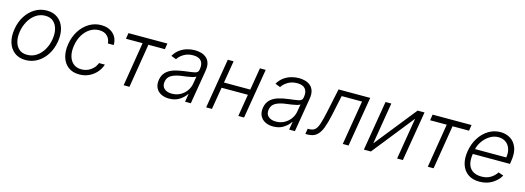

<svg xmlns="http://www.w3.org/2000/svg" viewBox="-3 -1285 5550 2030"><g transform="rotate(15 2772.0 -270.5)"><path d="M252.8 11.4Q181.1 11.4 132.3 -25Q83.5 -61.4 63 -126.1Q42.6 -190.7 56.5 -275.2Q70 -357.6 110.3 -420.1Q150.6 -482.6 209.5 -517.8Q268.5 -552.9 337.7 -552.9Q409.8 -552.9 458.6 -516.3Q507.5 -479.8 527.9 -415.1Q548.3 -350.5 534.4 -265.6Q521 -183.9 480.6 -121.4Q440.3 -58.9 381.4 -23.8Q322.4 11.4 252.8 11.4ZM253.9 -46.5Q311.8 -46.5 357.6 -77.6Q403.4 -108.7 433.2 -160.7Q463.1 -212.7 473 -275.2Q483 -335.2 471.1 -385.1Q459.2 -435 425.8 -465.2Q392.4 -495.4 337 -495.4Q279.5 -495.4 233.7 -464Q187.9 -432.5 158 -380.3Q128.2 -328.1 117.9 -265.6Q108 -206 119.7 -156.1Q131.4 -106.2 165 -76.3Q198.5 -46.5 253.9 -46.5Z M840.6 11.4Q766.7 11.4 718.8 -25.2Q670.8 -61.8 651.8 -125.5Q632.8 -189.3 646.3 -270.2Q659.8 -352.6 700.6 -416.4Q741.5 -480.1 801.7 -516.5Q861.9 -552.9 933.2 -552.9Q1015.3 -552.9 1065.2 -506.2Q1115.1 -459.5 1113.6 -383.5H1049.7Q1047.2 -430.8 1015.6 -463.1Q984 -495.4 925.8 -495.4Q872.9 -495.4 827.8 -467.2Q782.7 -438.9 751.6 -388.7Q720.5 -338.4 709.9 -272.4Q698.5 -206 712 -155Q725.5 -104 760.5 -75.3Q795.5 -46.5 849.1 -46.5Q903.8 -46.5 948.5 -76.9Q993.3 -107.2 1013.1 -159.1H1077.1Q1061.1 -109.7 1026.8 -71.2Q992.5 -32.7 945 -10.7Q897.4 11.4 840.6 11.4Z M1221.2 -481.2 1231.5 -545.5H1657.7L1647.4 -481.2H1467L1388.5 0H1324.9L1403.4 -481.2Z M1822.8 12.4Q1773.4 12.4 1735.8 -6.9Q1698.2 -26.3 1679.9 -63Q1661.6 -99.8 1669.7 -152.3Q1679 -206.3 1711.1 -238.1Q1743.3 -269.9 1793.3 -286.2Q1843.4 -302.6 1906.2 -310Q1975.9 -318.5 2014 -325.6Q2052.2 -332.7 2057.5 -363.3L2059.7 -376.1Q2068.9 -431.8 2042.6 -464Q2016.3 -496.1 1954.5 -496.1Q1895.6 -496.1 1852.5 -470Q1809.3 -443.9 1788.4 -409.1L1732.2 -430.8Q1757.8 -475.5 1795.1 -502.3Q1832.4 -529.1 1875 -541Q1917.6 -552.9 1959.2 -552.9Q1990.4 -552.9 2022.9 -544.7Q2055.4 -536.6 2081.1 -516.5Q2106.9 -496.4 2119.1 -460.9Q2131.4 -425.4 2122.2 -370.4L2060.4 0H1997.2L2011.7 -86.3H2007.8Q1985.1 -50.1 1938 -18.8Q1891 12.4 1822.8 12.4ZM1838.8 -45.5Q1889.2 -45.5 1930.2 -67.6Q1971.2 -89.8 1997.9 -127.1Q2024.5 -164.4 2031.6 -209.2L2044.7 -288Q2034.1 -279.1 2007.5 -272.5Q1980.8 -266 1950.5 -261.7Q1920.1 -257.5 1897.7 -254.6Q1827.1 -246.1 1784.3 -222.7Q1741.5 -199.2 1733.3 -149.5Q1725.1 -100.1 1755.1 -72.8Q1785.2 -45.5 1838.8 -45.5Z M2382.5 -545.5 2342 -302.2H2630L2670.5 -545.5H2734L2643.1 0H2579.9L2620 -242.5H2332L2291.5 0H2228.3L2318.9 -545.5Z M2962 12.4Q2912.6 12.4 2875 -6.9Q2837.4 -26.3 2819.1 -63Q2800.8 -99.8 2808.9 -152.3Q2818.2 -206.3 2850.3 -238.1Q2882.5 -269.9 2932.5 -286.2Q2982.6 -302.6 3045.5 -310Q3115.1 -318.5 3153.2 -325.6Q3191.4 -332.7 3196.7 -363.3L3198.9 -376.1Q3208.1 -431.8 3181.8 -464Q3155.5 -496.1 3093.8 -496.1Q3034.8 -496.1 2991.7 -470Q2948.5 -443.9 2927.6 -409.1L2871.4 -430.8Q2897 -475.5 2934.3 -502.3Q2971.6 -529.1 3014.2 -541Q3056.8 -552.9 3098.4 -552.9Q3129.6 -552.9 3162.1 -544.7Q3194.6 -536.6 3220.3 -516.5Q3246.1 -496.4 3258.3 -460.9Q3270.6 -425.4 3261.4 -370.4L3199.6 0H3136.4L3150.9 -86.3H3147Q3124.3 -50.1 3077.2 -18.8Q3030.2 12.4 2962 12.4ZM2978 -45.5Q3028.4 -45.5 3069.4 -67.6Q3110.4 -89.8 3137.1 -127.1Q3163.7 -164.4 3170.8 -209.2L3183.9 -288Q3173.3 -279.1 3146.7 -272.5Q3120 -266 3089.7 -261.7Q3059.3 -257.5 3036.9 -254.6Q2966.3 -246.1 2923.5 -222.7Q2880.7 -199.2 2872.5 -149.5Q2864.3 -100.1 2894.4 -72.8Q2924.4 -45.5 2978 -45.5Z M3313.9 0 3323.9 -59.7H3340.9Q3380 -59.7 3402.7 -79.5Q3425.4 -99.4 3441.8 -149.7Q3458.1 -199.9 3477.3 -290.1L3531.2 -545.5H3877.8L3786.9 0H3723.4L3804.3 -485.8H3581.3L3535.2 -268.8Q3516.3 -180 3493.8 -120.2Q3471.2 -60.4 3434.7 -30.2Q3398.1 0 3336.6 0Z M4033.4 -89.8 4396.7 -545.5H4472.3L4381.4 0H4318.2L4393.5 -455.6L4031.2 0H3954.5L4045.5 -545.5H4108.7Z M4550.4 -481.2 4560.7 -545.5H4986.9L4976.6 -481.2H4796.2L4717.7 0H4654.1L4732.6 -481.2Z M5220.2 11.4Q5143.8 11.4 5093.9 -24.3Q5044 -60 5024.3 -123.4Q5004.6 -186.8 5018.5 -269.5Q5032.3 -352.3 5073.2 -416.2Q5114 -480.1 5173.8 -516.5Q5233.7 -552.9 5304.3 -552.9Q5363.6 -552.9 5411.6 -524Q5459.5 -495 5482.6 -435.7Q5505.7 -376.4 5490.4 -285.2L5485.4 -253.9H5078.8Q5062.9 -151.3 5102.6 -98.9Q5142.4 -46.5 5229 -46.5Q5287.6 -46.5 5329.2 -73Q5370.7 -99.4 5392.4 -136L5448.9 -116.5Q5421.9 -65 5362.2 -26.8Q5302.6 11.4 5220.2 11.4ZM5088.4 -309.7H5430Q5438.9 -362.2 5425.1 -404.3Q5411.2 -446.4 5378 -470.9Q5344.8 -495.4 5295.8 -495.4Q5247.5 -495.4 5204.4 -469.1Q5161.2 -442.8 5130.5 -400.6Q5099.8 -358.3 5088.4 -309.7Z"/></g></svg>

Font: Inter Light  BETA
Style: Italic
Weight: 300
Italic angle: 9.39999°
Designer: Rasmus Andersson
Foundry: rsms
Version: Version 3.011;git-f93a4a705